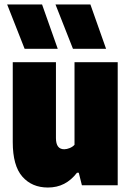

<svg xmlns="http://www.w3.org/2000/svg" viewBox="-20 -828 585 858"><path d="M37 -193V-550H230V-211Q230 -161 267 -161Q278.5 -161 291.8 -166.5Q305 -172 313 -181V-550H506V0H346L332 -56H324Q298.5 -23 266.5 -6.5Q234.5 10 194 10Q122.5 10 79.8 -38.8Q37 -87.5 37 -193ZM90 -610 12 -808H168L238 -610ZM306 -610 228 -808H384L454 -610Z"/></svg>

Font: Encode Sans Condensed Black
Style: Regular
Weight: 900
Width: 3
Designer: Multiple Designers
Foundry: Impallari Type
Version: Version 2.000